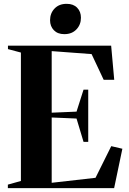

<svg xmlns="http://www.w3.org/2000/svg" viewBox="-20 -981 672 1001"><path d="M89 -37.5V-707L21.5 -725V-743H559.5L575.5 -565H520.5L457.5 -699L249.5 -714.5V-393.5L379 -399L415.5 -513.5H440V-241.5H415.5L379 -363L249.5 -368.5V-28L478 -54L560 -219L618 -205.5L575 0H21V-18.5ZM315 -803Q280.5 -803 260.8 -823.5Q241 -844 241 -875.5Q241 -912 264.5 -936.5Q288 -961 327 -961H328Q362.5 -961 382.2 -940.8Q402 -920.5 402 -888.5Q402 -852.5 378.5 -827.8Q355 -803 316 -803Z"/></svg>

Font: Merriweather 144pt
Style: Bold
Weight: 700
Version: Version 2.100